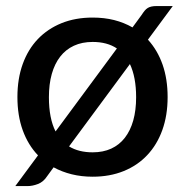

<svg xmlns="http://www.w3.org/2000/svg" viewBox="-20 -576 610 634"><path d="M208 -92.5Q240 -73 286 -73Q320.5 -73 347.2 -85.2Q374 -97.5 392.2 -121Q410.5 -144.5 420 -178.2Q429.5 -212 429.5 -255Q429.5 -321 409 -364.5ZM366 -416Q334 -437.5 286 -437.5Q251 -437.5 224 -425Q197 -412.5 178.8 -389Q160.5 -365.5 151 -331.8Q141.5 -298 141.5 -255Q141.5 -185 163.5 -142ZM468.5 -445Q500 -410.5 516.8 -362.8Q533.5 -315 533.5 -255.5Q533.5 -195 516 -146.5Q498.5 -98 466.2 -63.8Q434 -29.5 388.2 -11Q342.5 7.5 286 7.5Q249 7.5 216.8 -0.5Q184.5 -8.5 157 -23.5L135.5 6Q123.5 24.5 105.5 31.5Q87.5 38.5 70.5 38.5H30.5L105.5 -63Q72.5 -97.5 55 -146Q37.5 -194.5 37.5 -255.5Q37.5 -316 55 -364.5Q72.5 -413 105 -447Q137.5 -481 183.2 -499.5Q229 -518 286 -518Q324 -518 356.8 -509.8Q389.5 -501.5 417.5 -485.5L447.5 -526.5Q453 -535 457.8 -540.8Q462.5 -546.5 468 -549.8Q473.5 -553 480.5 -554.5Q487.5 -556 497 -556H550.5Z"/></svg>

Font: Lato 2
Style: Regular
Weight: 600
Designer: Lukasz Dziedzic with Adam Twardoch and Botio Nikoltchev
Foundry: tyPoland Lukasz Dziedzic
Version: Version 2.015; 2015-08-06; http://www.latofonts.com/